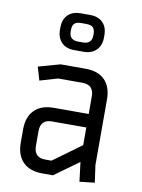

<svg xmlns="http://www.w3.org/2000/svg" viewBox="-85 -801 640 868"><g transform="rotate(10 235.0 -367.5)"><path d="M65 -472 165 -500H279Q338 -500 368.5 -468.5Q399 -437 399 -380V-79L410 0L341 8L330 -81L218 0H169Q111 0 80 -31.5Q49 -63 49 -120V-181Q49 -238 80 -269.5Q111 -301 169 -301H329V-381Q329 -435 277 -435H165L83 -411ZM171 -64H200L329 -158V-239H171Q119 -239 119 -185V-118Q119 -64 171 -64ZM225 -615H247Q288 -615 288 -655V-661Q288 -681 279 -690.5Q270 -700 247 -700H225Q202 -700 193 -690.5Q184 -681 184 -661V-655Q184 -615 225 -615ZM258 -574H214Q177 -574 156 -595.5Q135 -617 135 -653V-664Q135 -701 156 -722Q177 -743 214 -743H258Q295 -743 316 -722Q337 -701 337 -664V-653Q337 -617 315.5 -595.5Q294 -574 258 -574Z"/></g></svg>

Font: Strong
Style: Regular
Weight: 400
Designer: Roman Shchyukin (Gaslight Type Foundry)
Foundry: Cyreal (www.cyreal.org)
Version: Version 1.001